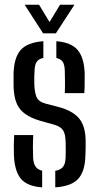

<svg xmlns="http://www.w3.org/2000/svg" viewBox="-20 -780 415 806"><path d="M212 6.5V-63Q234.5 -66.5 244.8 -80Q255 -93.5 255.5 -120Q256 -141.5 256 -152.8Q256 -164 255.5 -183Q255 -215.5 245.8 -231.5Q236.5 -247.5 209.5 -256L152 -272Q91 -289.5 64.8 -321.2Q38.5 -353 37 -419Q36.5 -448 37 -470.5Q38.5 -537.5 66.5 -569.8Q94.5 -602 162 -607V-537Q142.5 -533 134 -520.2Q125.5 -507.5 125 -482Q124.5 -473.5 124 -459.8Q123.5 -446 124 -427.5Q125 -394 133 -373.5Q141 -353 171.5 -345L225.5 -331Q283.5 -316 311.5 -283.5Q339.5 -251 339.5 -186Q339.5 -169 339.5 -156.2Q339.5 -143.5 338.5 -126.5Q337 -61 308.5 -29.5Q280 2 212 6.5ZM252 -389Q253 -412 252.8 -439Q252.5 -466 252 -482.5Q251.5 -507 243.8 -519.8Q236 -532.5 216.5 -536.5V-607Q279 -602 306 -570.2Q333 -538.5 335.5 -472Q335.5 -464.5 335.5 -448.8Q335.5 -433 335.2 -416.2Q335 -399.5 334 -389ZM38.5 -128.5Q37 -175 39.5 -213H119.5Q118 -181.5 118.2 -159Q118.5 -136.5 119 -119.5Q120 -71 157 -63.5V6.5Q93.5 2 67.2 -30.2Q41 -62.5 38.5 -128.5ZM161 -640 83.5 -760H144L188 -687.5L232 -760H292.5L214.5 -640Z"/></svg>

Font: Big Shoulders Stencil Text Medium
Style: Regular
Weight: 500
Designer: Patric King
Foundry: XO Type Co
Version: Version 1.000